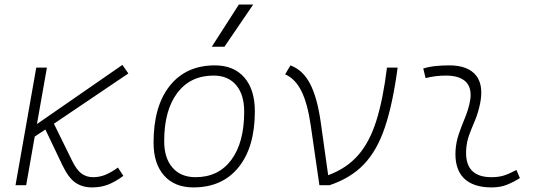

<svg xmlns="http://www.w3.org/2000/svg" viewBox="-20 -815 2384 845"><path d="M48.3 0 139.6 -517.6H186.5L142.6 -269L518.6 -529.3L544.9 -491.7L217.3 -270.5L297.9 -106.4Q317.9 -65.9 339.6 -50.5Q361.3 -35.2 389.6 -35.2Q417.5 -35.2 442.6 -45.2Q467.8 -55.2 499 -77.6L522.9 -41Q486.3 -14.2 454.8 -2.2Q423.3 9.8 385.3 9.8Q342.8 9.8 312.3 -11Q281.7 -31.7 254.9 -87.4L179.7 -245.1L132.8 -213.9L95.2 0Z M831.1 9.8Q748.5 9.8 702.1 -42.5Q655.8 -94.7 655.8 -187.5Q655.8 -347.7 727.3 -437.5Q798.8 -527.3 925.8 -527.3Q1008.8 -527.3 1055.2 -474.1Q1101.6 -420.9 1101.6 -325.2Q1101.6 -167.5 1030 -78.9Q958.5 9.8 831.1 9.8ZM840.8 -35.2Q941.4 -35.2 998 -111.3Q1054.7 -187.5 1054.7 -323.7Q1054.7 -398.4 1019.3 -440.4Q983.9 -482.4 919.9 -482.4Q817.9 -482.4 760.3 -406Q702.6 -329.6 702.6 -193.8Q702.6 -119.1 739.3 -77.1Q775.9 -35.2 840.8 -35.2ZM912.1 -609.4 1031.2 -794.9H1094.2L967.8 -609.4Z M1385.7 0 1347.7 -262.2Q1334 -358.4 1306.9 -413.3Q1279.8 -468.3 1234.9 -487.8L1258.3 -527.3Q1314 -506.3 1345.2 -445.3Q1376.5 -384.3 1391.6 -276.9L1424.3 -43.9Q1504.9 -73.7 1555.7 -131.3Q1606.4 -189 1636.2 -283.4Q1666 -377.9 1683.1 -517.6H1730Q1709 -359.4 1674.3 -255.9Q1639.6 -152.3 1581.3 -91.6Q1522.9 -30.8 1430.7 0Z M2252.9 -66.9 2268.1 -31.2Q2241.2 -14.2 2211.7 -2.2Q2182.1 9.8 2143.6 9.8Q2061 9.8 2020.5 -31.7Q1984.4 -68.8 1984.4 -136.7Q1984.4 -144.5 1984.9 -153.3Q1987.3 -189.9 1999 -224.4Q2010.7 -258.8 2024.4 -291.5Q2038.1 -324.2 2045.4 -355Q2051.3 -378.4 2051.3 -397.5Q2051.3 -429.7 2034.7 -450.2Q2007.3 -482.4 1942.4 -482.4Q1896 -482.4 1853 -471.2L1842.8 -513.7Q1871.6 -522 1900.4 -524.7Q1929.2 -527.3 1958 -527.3Q2041 -527.3 2076.7 -481Q2098.1 -452.1 2098.1 -407.2Q2098.1 -379.4 2089.8 -345.2Q2081.5 -310.5 2068.8 -280.8Q2055.7 -250.5 2044.9 -221.2Q2034.2 -191.9 2031.7 -157.7Q2031.2 -149.9 2031.2 -142.1Q2031.2 -35.2 2143.1 -35.2Q2173.8 -35.2 2197.3 -42.5Q2220.7 -49.8 2252.9 -66.9Z"/></svg>

Font: CaskaydiaCove NFP ExtraLight
Style: Italic
Weight: 200
Italic angle: -10°
Designer: Aaron Bell
Foundry: Saja Typeworks
Version: Version 2111.001; VTT 6.35;Nerd Fonts 3.1.1